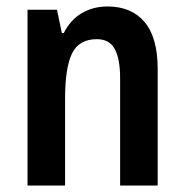

<svg xmlns="http://www.w3.org/2000/svg" viewBox="-20 -573 570 593"><path d="M312 -553Q386 -553 426.5 -505Q467 -457 467 -360V0H351V-331Q351 -391 334.5 -421.5Q318 -452 279 -452Q224 -452 202.5 -408Q181 -364 181 -268V0H65V-543H156L171 -471H177Q197 -511 232 -532Q267 -553 312 -553Z"/></svg>

Font: Noto Sans Georgian Condensed SemiBold
Style: Regular
Weight: 600
Width: 3
Designer: Monotype Design Team, Akaki Razmadze
Foundry: Google LLC
Version: Version 2.005; ttfautohint (v1.8.4.7-5d5b)